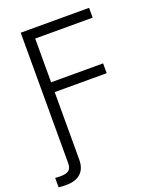

<svg xmlns="http://www.w3.org/2000/svg" viewBox="-178 -826 924 1130"><g transform="rotate(-20 284.5 -261.0)"><path d="M-9.8 204.1V145Q-1.5 146 8.3 146.2Q18.1 146.5 23.9 146.5Q61.5 146.5 76.7 132.8Q91.8 119.1 91.8 88.9V-62.5H160.2V91.3Q160.2 147.9 128.7 177.2Q97.2 206.5 36.1 206.5Q23.4 206.5 10.7 205.8Q-2 205.1 -9.8 204.1ZM91.8 0V-727.5H520V-666H160.2V-392.1H485.8V-330.6H160.2V0Z"/></g></svg>

Font: Inter 18pt Light
Style: Regular
Weight: 300
Designer: Rasmus Andersson
Foundry: rsms
Version: Version 4.001;git-66647c0bb